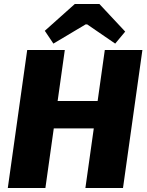

<svg xmlns="http://www.w3.org/2000/svg" viewBox="-20 -940 736 960"><path d="M304 -690 207 0H19L116 -690ZM479 -435 460 -298H242L260 -435ZM692 -690 595 0H407L504 -690ZM477 -920 606 -782 556 -722 416 -818H408L247 -722L204 -786L354 -920Z"/></svg>

Font: Exo 2 ExtraBold
Style: Italic
Weight: 800
Italic angle: -8°
Designer: Natanael Gama
Foundry: Natanael Gama
Version: Version 2.010